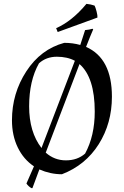

<svg xmlns="http://www.w3.org/2000/svg" viewBox="-20 -888 642 995"><path d="M485 -797 279 -722 271 -742Q353 -778 428 -868Q450 -866 470 -859Q475 -850 480.5 -828.5Q486 -807 485 -797ZM42 -265Q42 -404 116.5 -518.5Q191 -633 313 -666Q357 -666 396 -655L421 -732Q444 -734 459 -739L463 -736Q449 -704 426 -645Q560 -586 560 -387Q560 -249 491.5 -140.5Q423 -32 301 15Q241 15 184 -10L148 87H143Q127 78 117 63L156 -26Q102 -62 72 -124Q42 -186 42 -265ZM217 -97Q262 -57 321.5 -57Q381 -57 421 -92Q471 -184 471 -310Q471 -487 392 -556ZM368 -573Q329 -594 274.5 -594Q220 -594 182 -560Q131 -470 131 -337Q131 -204 195 -121Z"/></svg>

Font: Almendra
Style: Regular
Weight: 400
Designer: Ana Sanfelippo
Foundry: Ana Sanfelippo
Version: Version 1.004